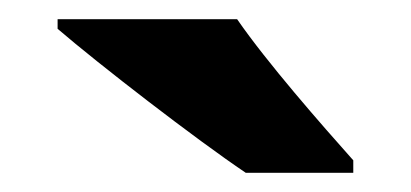

<svg xmlns="http://www.w3.org/2000/svg" viewBox="-20 -786 428 200"><path d="M227 -766H40V-756C83 -719 184 -641 236 -606H348V-619C315 -656 258 -721 227 -766Z"/></svg>

Font: Noto Sans Telugu ExtraBold
Style: Regular
Weight: 800
Designer: Jelle Bosma - Monotype Design Team
Foundry: Monotype Imaging Inc.
Version: Version 2.005